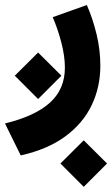

<svg xmlns="http://www.w3.org/2000/svg" viewBox="-67 -343 442 756"><path d="M170.9 300.8 262.7 209.5 354.5 300.8 262.7 392.6ZM-8.8 -44.9 83 -136.2 174.8 -44.9 83 46.9ZM274.9 -323.2Q298.8 -268.6 313.5 -207Q328.1 -145.5 328.1 -84.5Q328.1 0 293.9 71.3Q259.8 142.6 190.4 193.8Q121.1 245.1 14.6 269L-47.4 143.1Q71.3 114.3 129.9 61Q188.5 7.8 188.5 -76.7Q188.5 -121.6 174.6 -175.3Q160.6 -229 140.6 -275.4Z"/></svg>

Font: Vazir Black
Style: Black
Weight: 900
Designer: Saber Rastikerdar
Foundry: Saber Rastikerdar
Version: Version 30.0.0